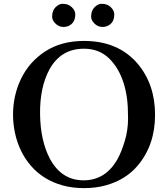

<svg xmlns="http://www.w3.org/2000/svg" viewBox="-20 -970 875 1000"><path d="M89.4 -559.1Q132.3 -648.4 216.1 -702.6Q299.8 -756.8 417.5 -756.8Q596.2 -756.8 697.3 -637.7Q787.6 -530.3 787.6 -372.1Q787.6 -213.9 696.3 -106.4Q633.8 -33.2 531.7 -4.9Q480 9.8 418.2 9.8Q356.4 9.8 305.2 -4.6Q253.9 -19 212.9 -44.9Q171.9 -70.8 140.9 -106.7Q109.9 -142.6 89.4 -185.3Q68.8 -228 58.3 -276.1Q47.9 -324.2 47.9 -373.3Q47.9 -422.4 58.3 -469.5Q68.8 -516.6 89.4 -559.1ZM593.8 -144.5Q612.3 -178.2 629.6 -234.9Q647 -291.5 647 -353.8Q647 -416 641.4 -457.8Q635.7 -499.5 624 -537.1Q598.1 -618.2 546.6 -667.2Q495.1 -716.3 417.5 -716.3Q296.4 -716.3 237.3 -607.9Q187 -514.6 188.7 -376.2Q190.4 -237.8 239.3 -144.5Q299.8 -30.8 415.5 -30.8Q531.2 -30.8 593.8 -144.5ZM575.2 -895.5Q575.2 -849.6 538.1 -834Q526.9 -829.6 514.2 -829.6Q489.7 -829.6 472.2 -847.2Q454.6 -864.7 454.6 -883.3Q454.6 -915 472.7 -932.6Q490.7 -950.2 508.8 -950.2Q539.6 -950.2 557.4 -932.4Q575.2 -914.6 575.2 -895.5ZM372.1 -895.5Q372.1 -849.6 335 -834Q323.7 -829.6 311 -829.6Q286.6 -829.6 269 -847.2Q251.5 -864.7 251.5 -883.3Q251.5 -915 269.5 -932.6Q287.6 -950.2 305.7 -950.2Q336.4 -950.2 354.2 -932.4Q372.1 -914.6 372.1 -895.5Z"/></svg>

Font: Cantata One
Style: Regular
Weight: 400
Designer: Joana Maria Correia da Silva
Foundry: Joana Maria Correia da Silva
Version: Version 1.002